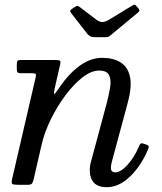

<svg xmlns="http://www.w3.org/2000/svg" viewBox="-20 -770 673 800"><path d="M342.5 -630.5 278 -713.5Q273 -720 272.5 -723.8Q272 -727.5 280 -733L290.5 -740Q300 -746.5 303.5 -745.5Q307 -744.5 314.5 -739L381.5 -688Q394.5 -678.5 406 -678.2Q417.5 -678 434.5 -688L530 -746Q539 -751.5 542.5 -750Q546 -748.5 551 -741.5L555 -737.5Q560.5 -731 561 -727Q561.5 -723 553 -716L445.5 -627Q439 -621.5 434.5 -618.2Q430 -615 418 -615H378Q362.5 -615 355.2 -619.2Q348 -623.5 342.5 -630.5ZM68 -520H208Q227 -520 230.2 -516.5Q233.5 -513 230 -498.5L208.5 -404.5Q203 -380 205.8 -378.5Q208.5 -377 227 -404.5Q266 -462.5 311.8 -495.8Q357.5 -529 406 -529Q450.5 -529 481 -511Q511.5 -493 521.2 -452Q531 -411 512 -341L446 -96Q442 -81 442 -71Q442 -52 460 -52Q483 -52 511 -82.8Q539 -113.5 557.5 -156.5Q562 -167.5 565.5 -171Q569 -174.5 578 -171.5L590 -167.5Q597.5 -165 599.2 -161.5Q601 -158 597 -148Q568 -79 521.8 -34.5Q475.5 10 425 10Q354 10 354 -63Q354 -67 355 -76.2Q356 -85.5 358 -92L422 -330Q433.5 -372.5 438.8 -405.2Q444 -438 434.5 -457Q425 -476 393 -476Q360 -476 323.2 -447.2Q286.5 -418.5 252 -372Q217.5 -325.5 191.2 -271.8Q165 -218 153.5 -167.5L120.5 -24.5Q118 -13 114.2 -6.5Q110.5 0 95 0H56Q34.5 0 30.8 -3.8Q27 -7.5 30.5 -24.5L128.5 -447.5Q131.5 -460.5 127.8 -462.8Q124 -465 108 -465H67Q54.5 -465 52.2 -469.5Q50 -474 50 -486.5V-500.5Q50 -513 53 -516.5Q56 -520 68 -520Z"/></svg>

Font: Besley*
Style: Italic
Weight: 400
Italic angle: -13°
Designer: Owen Earl
Foundry: indestructible type*
Version: Version 2.000; ttfautohint (v1.8.3)